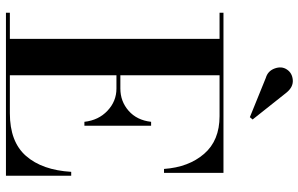

<svg xmlns="http://www.w3.org/2000/svg" viewBox="-204 -826 1029 662"><g transform="rotate(90 311.0 -494.5)"><path d="M248 -896Q224 -903 215.5 -926.8Q207 -950.5 219 -968.5Q231 -987 255.2 -989Q279.5 -991 299 -967L391.5 -850.5L383.5 -841ZM399.5 -270.5Q394 -319.5 361.2 -350.2Q328.5 -381 285 -381H239V-13.5H370Q468.5 -13.5 517.2 -69.2Q566 -125 572 -225H585.5V0H23.5V-13.5H113.5V-736.5H23.5V-750H575.5V-545H562Q556 -630 510 -683.2Q464 -736.5 380 -736.5H239V-394.5H285Q329 -394.5 361.5 -423Q394 -451.5 399.5 -500.5H413V-270.5Z"/></g></svg>

Font: Bodoni* 16pt Medium
Style: Regular
Weight: 500
Version: Version 2.3